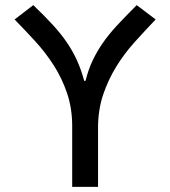

<svg xmlns="http://www.w3.org/2000/svg" viewBox="-20 -730 665 750"><path d="M262 -237Q262 -307 242 -366Q222 -425 189.5 -475.5Q157 -526 117 -569.5Q77 -613 37 -654L110 -710Q155 -667 187 -632Q219 -597 242 -563Q265 -529 281 -493.5Q297 -458 309 -414H314Q325 -458 341.5 -493Q358 -528 381.5 -562Q405 -596 437.5 -631Q470 -666 514 -710L588 -654Q546 -610 505.5 -565Q465 -520 434 -469.5Q403 -419 383.5 -362Q364 -305 363 -237V0H262Z"/></svg>

Font: Rising Sun Medium
Style: Regular
Weight: 500
Designer: Matt McInerney, Pablo Impallari, Rodrigo Fuenzalida (Raleway font), Stephen Hutchings (Greek), Cristiano Sobral (main ch
Foundry: The Rising Sun Project Authors
Version: Version 4.327; ttfautohint (v1.8.4.7-5d5b-dirty)